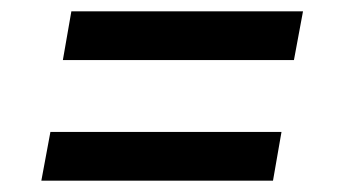

<svg xmlns="http://www.w3.org/2000/svg" viewBox="-20 -460 599 339"><path d="M91 -354 106 -440H515L499 -354ZM53 -141 69 -227H477L462 -141Z"/></svg>

Font: DM Sans 9pt Medium
Style: Italic
Weight: 500
Italic angle: -10°
Version: Version 4.004;gftools[0.9.30]